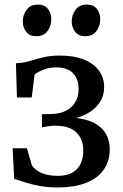

<svg xmlns="http://www.w3.org/2000/svg" viewBox="-20 -808 538 838"><path d="M230 10Q188 10 152.8 3.5Q117.5 -3 89.8 -12Q62 -21 42 -27.5L35 -161H97.5L119.5 -85.5Q132.5 -65.5 161.8 -53Q191 -40.5 231.5 -40.5Q271 -40.5 295.8 -54.5Q320.5 -68.5 332 -93.8Q343.5 -119 343.5 -151Q343.5 -200 313.8 -229.8Q284 -259.5 217.5 -259.5Q211.5 -259.5 200 -258.2Q188.5 -257 177.8 -255.2Q167 -253.5 163 -252.5V-309.5L209 -310.5Q241.5 -311.5 267.2 -324.2Q293 -337 308 -361Q323 -385 323 -419Q323 -451 310.8 -472.2Q298.5 -493.5 277 -503.8Q255.5 -514 227.5 -514Q195.5 -514 170 -504Q144.5 -494 131 -483L118.5 -382.5H54L49.5 -532Q73.5 -532.5 94 -537.5Q114.5 -542.5 135.5 -549Q156.5 -555.5 182 -560.5Q207.5 -565.5 242 -565.5Q302.5 -565.5 345.8 -548.2Q389 -531 411.8 -500Q434.5 -469 434.5 -428Q434.5 -389 414 -359.2Q393.5 -329.5 357.5 -310.5Q321.5 -291.5 274.5 -285L275.5 -295Q330.5 -295 372 -279.5Q413.5 -264 436.2 -233Q459 -202 459 -155Q459 -107.5 434.5 -70Q410 -32.5 359.2 -11.2Q308.5 10 230 10ZM137.5 -650Q109.5 -650 94.5 -669Q79.5 -688 79.5 -714Q79.5 -743 96.2 -765.5Q113 -788 145 -788H146Q174.5 -788 189.2 -769.2Q204 -750.5 204 -724Q204 -695.5 187.5 -672.8Q171 -650 138.5 -650ZM351 -650Q323 -650 308 -669Q293 -688 293 -714Q293 -743 309.8 -765.5Q326.5 -788 358.5 -788H359.5Q388 -788 402.8 -769.2Q417.5 -750.5 417.5 -724Q417.5 -695.5 401 -672.8Q384.5 -650 352 -650Z"/></svg>

Font: Merriweather 24pt
Style: Regular
Weight: 400
Designer: Eben Sorkin
Foundry: Eben Sorkin
Version: Version 2.100